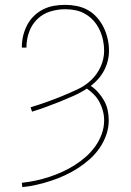

<svg xmlns="http://www.w3.org/2000/svg" viewBox="-20 -763 540 791"><path d="M72 8 70 -10Q99 -13 127 -19Q155 -25 182.5 -34Q210 -43 236.5 -55Q263 -67 287.5 -82.5Q312 -98 333.5 -117Q355 -136 372 -159.5Q389 -183 399 -210.5Q409 -238 409 -267Q409 -287 404 -306Q399 -325 390 -342Q381 -359 367.5 -373Q354 -387 338 -398Q312 -381 284 -368.5Q256 -356 227.5 -344.5Q199 -333 170 -322.5Q141 -312 112 -303L106 -321Q139 -331 171.5 -342.5Q204 -354 235.5 -367Q267 -380 298.5 -394.5Q330 -409 355 -432.5Q380 -456 394.5 -488Q409 -520 409 -554Q409 -576 404.5 -597.5Q400 -619 390.5 -639.5Q381 -660 366.5 -676.5Q352 -693 333 -704.5Q314 -716 292.5 -720.5Q271 -725 249 -725Q217 -725 186.5 -715.5Q156 -706 133.5 -684Q111 -662 100 -631.5Q89 -601 89 -569Q89 -569 89 -568.5Q89 -568 89 -567H70Q70 -568 70 -568.5Q70 -569 70 -569Q70 -593 75.5 -616Q81 -639 92 -660Q103 -681 120 -697.5Q137 -714 158 -724.5Q179 -735 202 -739Q225 -743 249 -743Q273 -743 297.5 -738Q322 -733 343 -721Q364 -709 380.5 -690Q397 -671 407.5 -649Q418 -627 423.5 -603Q429 -579 429 -554Q429 -533 424 -512.5Q419 -492 409 -473Q399 -454 385 -438Q371 -422 354 -409Q371 -398 385 -382Q399 -366 409 -348Q419 -330 423.5 -309.5Q428 -289 428 -268Q428 -237 418 -208Q408 -179 390.5 -153.5Q373 -128 350 -107.5Q327 -87 301.5 -70.5Q276 -54 248 -41Q220 -28 191 -18.5Q162 -9 132 -2Q102 5 72 8Z"/></svg>

Font: Zed Mono Thin
Style: Regular
Weight: 100
Monospace: yes
Designer: Belleve Invis
Foundry: Belleve Invis
Version: Version 1.0.0; ttfautohint (v1.8.4)